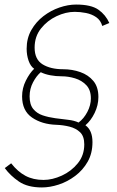

<svg xmlns="http://www.w3.org/2000/svg" viewBox="-20 -735 514 843"><path d="M355 -185Q386 -163 386 -111Q386 -62 365 -25Q344 12 310 37.5Q276 63 237.5 75.5Q199 88 164 88Q101 88 63 62Q25 36 1 3L29 -18Q58 19 92 37Q126 55 171 55Q210 55 251.5 36Q293 17 321.5 -18Q350 -53 350 -101Q350 -137 331.5 -154.5Q313 -172 285 -179Q257 -186 228 -187Q164 -189 120.5 -219Q77 -249 77 -312Q77 -348 93.5 -381Q110 -414 130 -433Q114 -444 105.5 -468.5Q97 -493 97 -521Q97 -567 117.5 -603Q138 -639 170.5 -664Q203 -689 241 -702Q279 -715 314 -715Q380 -715 412 -692.5Q444 -670 460 -634L429 -621Q422 -646 402.5 -659.5Q383 -673 357.5 -678Q332 -683 308 -683Q269 -683 228.5 -664Q188 -645 160 -610Q132 -575 132 -526Q132 -474 167 -452.5Q202 -431 257 -431Q297 -431 332.5 -418.5Q368 -406 390 -379.5Q412 -353 412 -309Q412 -273 395.5 -239Q379 -205 355 -185ZM110 -312Q110 -276 126 -256.5Q142 -237 167.5 -228.5Q193 -220 222.5 -216Q252 -212 279 -209Q306 -206 325 -197Q348 -214 363.5 -243.5Q379 -273 379 -303Q379 -340 359 -361Q339 -382 309.5 -391Q280 -400 251 -400Q225 -400 201 -404.5Q177 -409 159 -418Q140 -402 125 -373.5Q110 -345 110 -312Z"/></svg>

Font: Raleway ExtraLight
Style: Italic
Weight: 200
Italic angle: -12°
Designer: Matt McInerney, Pablo Impallari, Rodrigo Fuenzalida
Foundry: Matt McInerney, Pablo Impallari, Rodrigo Fuenzalida
Version: Version 4.026